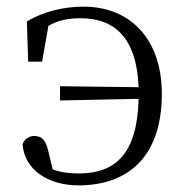

<svg xmlns="http://www.w3.org/2000/svg" viewBox="-20 -545 559 579"><path d="M65 -359H107L126 -467C155 -484 185 -490 223 -490C325 -490 392 -432 398 -282L161 -285V-242L398 -247C394 -81 328 -22 218 -22C189 -22 164 -25 139 -34L125 -92C118 -121 107 -135 83 -135C67 -135 53 -124 48 -110C54 -31 128 14 216 14C371 14 468 -77 468 -262C468 -429 371 -525 232 -525C173 -525 109 -510 61 -480Z"/></svg>

Font: Noto Serif CJK JP Light
Style: Regular
Weight: 300
Designer: Ryoko NISHIZUKA 西塚涼子 (kana & ideographs); Frank Grießhammer (Latin, Greek & Cyrillic); Wenlong ZHANG 张文龙 (bopomofo); San
Foundry: Adobe Systems Incorporated
Version: Version 1.001;PS 1.001;hotconv 16.6.54;makeotf.lib2.5.65590